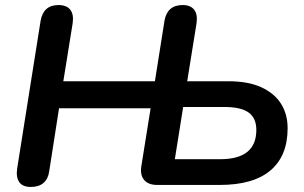

<svg xmlns="http://www.w3.org/2000/svg" viewBox="-20 -733 1204 761"><path d="M102 8Q70 8 56.5 -11Q43 -30 48 -65L141 -651Q152 -713 212 -713Q244 -713 258.5 -694.5Q273 -676 268 -641L231 -411H594L632 -651Q643 -713 704 -713Q735 -713 749.5 -694.5Q764 -676 759 -641L722 -411H885Q964 -411 1016 -387Q1068 -363 1094 -321.5Q1120 -280 1120 -225Q1120 -115 1052 -57.5Q984 0 851 0H603Q568 0 551.5 -19.5Q535 -39 540 -73L577 -304H214L175 -54Q171 -24 152.5 -8Q134 8 102 8ZM706 -309 673 -102H853Q996 -102 996 -218Q996 -265 965.5 -287Q935 -309 868 -309Z"/></svg>

Font: Nunito Variable Extra Light
Style: Italic
Weight: 200
Italic angle: -9°
Designer: Vernon Adams
Foundry: Vernon Adams
Version: Version 3.602